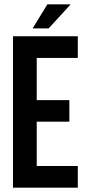

<svg xmlns="http://www.w3.org/2000/svg" viewBox="-20 -868 408 888"><path d="M149.9 -600.1V-404.8H300.8V-305.2H149.9V-100.1H339.8V0H40V-700.2H339.8V-600.1ZM199.2 -848.1H307.1L205.1 -736.8H130.9Z"/></svg>

Font: Bebas Neue Bold
Style: Regular
Weight: 700
Designer: Ryoichi Tsunekawa
Foundry: Ryoichi Tsunekawa
Version: Version 1.300